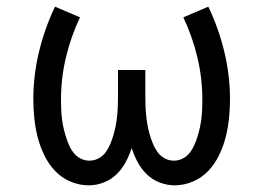

<svg xmlns="http://www.w3.org/2000/svg" viewBox="-20 -548 790 576"><path d="M246 8Q218 8 191 -3.5Q164 -15 144.5 -36Q125 -57 112.5 -83Q100 -109 93 -136.5Q86 -164 83 -192.5Q80 -221 80 -250Q80 -322 97 -392.5Q114 -463 145 -528L220 -496Q193 -439 178 -376.5Q163 -314 163 -250Q163 -236 163.5 -222Q164 -208 165.5 -194.5Q167 -181 170 -167Q173 -153 177 -140Q181 -127 186.5 -114Q192 -101 200.5 -90Q209 -79 221.5 -72.5Q234 -66 248 -66Q263 -66 276 -73Q289 -80 297.5 -92Q306 -104 311.5 -117.5Q317 -131 321 -145Q325 -159 327.5 -173Q330 -187 331.5 -201.5Q333 -216 333.5 -230.5Q334 -245 334 -260V-338H416V-260Q416 -245 416.5 -230.5Q417 -216 418.5 -201.5Q420 -187 422.5 -173Q425 -159 429 -145Q433 -131 438.5 -117.5Q444 -104 452.5 -92Q461 -80 474 -73Q487 -66 502 -66Q516 -66 528.5 -72.5Q541 -79 549.5 -90Q558 -101 563.5 -114Q569 -127 573 -140Q577 -153 580 -167Q583 -181 584.5 -194.5Q586 -208 586.5 -222Q587 -236 587 -250Q587 -314 572 -376.5Q557 -439 530 -496L605 -528Q636 -463 653 -392.5Q670 -322 670 -250Q670 -221 667 -192.5Q664 -164 657 -136.5Q650 -109 637.5 -83Q625 -57 605.5 -36Q586 -15 559 -3.5Q532 8 504 8Q481 8 459 -0.5Q437 -9 420.5 -25Q404 -41 393 -61.5Q382 -82 375 -104Q368 -82 357 -61.5Q346 -41 329.5 -25Q313 -9 291 -0.5Q269 8 246 8Z"/></svg>

Font: Iosevka Aile
Style: Regular
Weight: 400
Designer: Belleve Invis
Foundry: Belleve Invis
Version: Version 28.0.1; ttfautohint (v1.8.4)